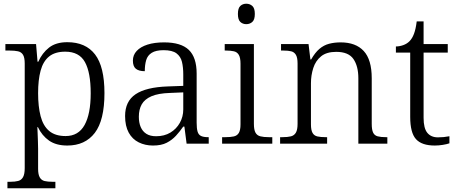

<svg xmlns="http://www.w3.org/2000/svg" viewBox="-20 -773 2462 1033"><path d="M20 240V205H36Q61 205 78 200.5Q95 196 104 180Q113 164 113 131V-431Q113 -463 104 -478Q95 -493 77 -497Q59 -501 32 -501H9V-536H174L182 -441H186Q207 -488 244 -517Q281 -546 342 -546Q441 -546 491.5 -480Q542 -414 542 -272Q542 -126 490 -58Q438 10 342 10Q282 10 244 -16.5Q206 -43 184 -89H181Q182 -74 182.5 -54.5Q183 -35 184 -14Q185 7 185 28V135Q185 166 194 181.5Q203 197 220 201Q237 205 262 205H278V240ZM333 -41Q402 -41 435 -100.5Q468 -160 468 -271Q468 -383 437 -439Q406 -495 331 -495Q276 -495 244 -469Q212 -443 198.5 -393Q185 -343 185 -272Q185 -200 198.5 -148Q212 -96 244.5 -68.5Q277 -41 333 -41Z M803 10Q761 10 726.5 -7Q692 -24 672.5 -59.5Q653 -95 653 -149Q653 -228 709.5 -266Q766 -304 883 -308L966 -311V-372Q966 -411 959 -440Q952 -469 929.5 -486Q907 -503 860 -503Q819 -503 796.5 -489Q774 -475 766.5 -449.5Q759 -424 759 -390Q727 -390 711 -403Q695 -416 695 -447Q695 -477 715.5 -499Q736 -521 773.5 -533Q811 -545 863 -545Q954 -545 996 -504.5Q1038 -464 1038 -377V-113Q1038 -82 1043 -65Q1048 -48 1061.5 -41.5Q1075 -35 1099 -35H1103V0H984L972 -92H966Q948 -66 927 -43Q906 -20 877 -5Q848 10 803 10ZM820 -40Q864 -40 896.5 -59.5Q929 -79 947.5 -112Q966 -145 966 -184V-276L895 -273Q831 -271 794.5 -255Q758 -239 742.5 -211.5Q727 -184 727 -145Q727 -113 737 -89.5Q747 -66 767.5 -53Q788 -40 820 -40Z M1175 0V-35H1193Q1220 -35 1238 -39Q1256 -43 1265 -58Q1274 -73 1274 -104V-430Q1274 -462 1265 -477.5Q1256 -493 1238.5 -497Q1221 -501 1197 -501H1189V-536H1346V-107Q1346 -75 1354.5 -59.5Q1363 -44 1381 -39.5Q1399 -35 1426 -35H1445V0ZM1305 -643Q1286 -643 1273 -655Q1260 -667 1260 -698Q1260 -729 1273 -741Q1286 -753 1305 -753Q1324 -753 1337.5 -741Q1351 -729 1351 -698Q1351 -667 1337.5 -655Q1324 -643 1305 -643Z M1487 0V-35H1500Q1528 -35 1545.5 -39.5Q1563 -44 1572 -59.5Q1581 -75 1581 -107V-431Q1581 -463 1572 -478Q1563 -493 1546.5 -497Q1530 -501 1505 -501H1492V-536H1640L1650 -453H1654Q1675 -490 1698.5 -510Q1722 -530 1750.5 -537.5Q1779 -545 1813 -545Q1894 -545 1937 -498.5Q1980 -452 1980 -352V-107Q1980 -75 1987.5 -59.5Q1995 -44 2012 -39.5Q2029 -35 2056 -35H2064V0H1908V-352Q1908 -417 1881.5 -455.5Q1855 -494 1789 -494Q1737 -494 1707.5 -470Q1678 -446 1665.5 -407Q1653 -368 1653 -325V-104Q1653 -73 1661.5 -58Q1670 -43 1687.5 -39Q1705 -35 1732 -35H1740V0Z M2319 10Q2249 10 2218 -24.5Q2187 -59 2187 -144V-490H2110V-523Q2129 -523 2149 -530Q2169 -537 2183 -551Q2198 -566 2207.5 -591.5Q2217 -617 2222 -658H2259V-536H2389V-490H2259V-139Q2259 -83 2279 -58.5Q2299 -34 2336 -34Q2353 -34 2367.5 -35.5Q2382 -37 2398 -40V-2Q2384 3 2362 6.5Q2340 10 2319 10Z"/></svg>

Font: Noto Serif Tibetan Light
Style: Regular
Weight: 300
Version: Version 2.103